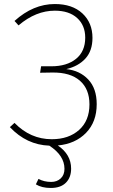

<svg xmlns="http://www.w3.org/2000/svg" viewBox="-20 -713 559 953"><path d="M460 -196Q460 -108 407 -53.5Q354 1 267 9Q333 54 333 124Q333 168 307 194Q281 220 232 220Q187 220 158 202L171 175Q199 190 234 190Q263 190 281.5 172.5Q300 155 300 125Q300 59 225 10Q112 6 29 -82L52 -103Q131 -22 237 -22Q321 -22 372.5 -68Q424 -114 424 -195Q424 -271 376.5 -312.5Q329 -354 240 -353L179 -352L184 -384H235Q312 -384 357.5 -421Q403 -458 403 -526Q403 -587 363 -623.5Q323 -660 252 -660Q158 -660 72 -587L52 -609Q145 -693 252 -693Q339 -693 389 -646.5Q439 -600 439 -525Q439 -461 404 -422.5Q369 -384 309 -370Q376 -363 418 -318.5Q460 -274 460 -196Z"/></svg>

Font: Fira Sans UltraLight
Style: Regular
Weight: 200
Designer: Carrois Corporate & Edenspiekermann AG
Foundry: Carrois Corporate GbR & Edenspiekermann AG
Version: Version 4.106;PS 004.106;hotconv 1.0.70;makeotf.lib2.5.58329